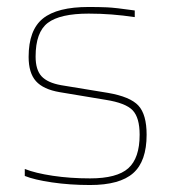

<svg xmlns="http://www.w3.org/2000/svg" viewBox="-20 -524 489 550"><path d="M234 -485Q152 -485 117 -458.5Q82 -432 82 -362Q82 -324 99 -305.5Q116 -287 155 -280L289 -258Q353 -247 376.5 -221.5Q400 -196 400 -138Q400 -62 361.5 -28Q323 6 238 6Q180 6 129 -1.5Q78 -9 51 -20V-40Q81 -28 131 -20.5Q181 -13 238 -13Q315 -13 347.5 -42Q380 -71 380 -138Q380 -187 360 -208Q340 -229 283 -238L151 -260Q104 -268 83 -291.5Q62 -315 62 -361Q62 -438 103 -471Q144 -504 234 -504Q263 -504 286.5 -503Q310 -502 366 -494V-475Q332 -480 300 -482.5Q268 -485 234 -485Z"/></svg>

Font: Blinker Thin
Style: Regular
Weight: 100
Designer: Juergen Huber
Foundry: supertype
Version: Version 1.017;hotconv 1.0.117;makeotfexe 2.5.65602